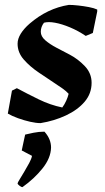

<svg xmlns="http://www.w3.org/2000/svg" viewBox="-20 -492 430 786"><path d="M146 12Q128 12 103.5 6.5Q79 1 54 -8Q29 -17 12 -27L29 -121L49 -131Q90 -109 138 -85.5Q186 -62 235 -52Q244 -64 251 -79.5Q258 -95 261 -108Q251 -119 237 -129Q223 -139 209 -148Q176 -170 139.5 -194.5Q103 -219 77.5 -248Q52 -277 52 -313Q52 -333 65 -354Q78 -375 101 -395Q174 -458 262 -472Q278 -472 300.5 -469.5Q323 -467 344 -463Q365 -459 378 -453V-445L360 -357L331 -345Q300 -366 266.5 -380Q233 -394 205 -399Q178 -404 160 -399Q147 -382 147 -362Q147 -343 165.5 -327Q184 -311 211.5 -296.5Q239 -282 266 -268Q300 -250 327.5 -221Q355 -192 355 -153Q355 -109 326.5 -75.5Q298 -42 250 -19.5Q202 3 146 12ZM72 274Q67 274 59.5 268Q52 262 52 259Q52 256 60 243Q68 230 79 211.5Q90 193 99.5 175.5Q109 158 111 146L69 124Q70 119 73 105Q76 91 79 77Q82 63 83 59Q95 56 117 51.5Q139 47 162 47Q189 77 189 112Q188 155 154 197.5Q120 240 72 274Z"/></svg>

Font: Labrada
Style: Bold Italic
Weight: 700
Italic angle: -7°
Designer: Mercedes Jáuregui
Foundry: Omnibus-Type Team
Version: Version 1.000; ttfautohint (v1.8.4.7-5d5b)